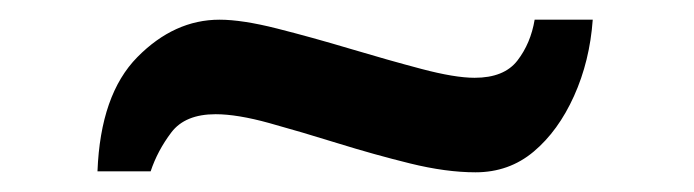

<svg xmlns="http://www.w3.org/2000/svg" viewBox="-20 -421 705 195"><path d="M462 -342Q492 -342 505.5 -359.5Q519 -377 523 -401H582Q579 -359 563 -323.5Q547 -288 522 -267Q497 -246 463 -246Q433 -246 396.5 -255Q360 -264 323 -275.5Q286 -287 253.5 -296Q221 -305 199 -305Q168 -305 154 -286.5Q140 -268 133 -247H79Q82 -325 119.5 -363Q157 -401 203 -401Q226 -401 261.5 -392Q297 -383 335.5 -371.5Q374 -360 408 -351Q442 -342 462 -342Z"/></svg>

Font: Narnoor ExtraBold
Style: Regular
Weight: 800
Designer: S. Sridhar Murthy
Foundry: SIL International
Version: Version 3.000